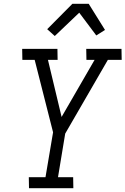

<svg xmlns="http://www.w3.org/2000/svg" viewBox="-20 -993 662 1013"><path d="M133 0 132 -58H220L260 -295L163 -677H98L97 -735H283L284 -677H233L305 -376L479 -677H436L435 -735H621L622 -677H549L324 -288L286 -58H366L367 0ZM269 -803 229 -839 362 -973H448L534 -835L488 -806L398 -926Z"/></svg>

Font: Iosevka Etoile Light
Style: Italic
Weight: 300
Italic angle: -9°
Designer: Belleve Invis
Foundry: Belleve Invis
Version: Version 22.1.2; ttfautohint (v1.8.4)